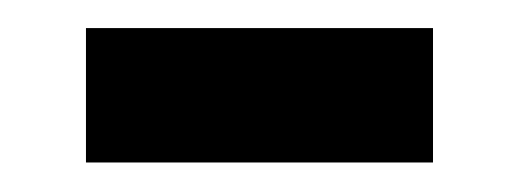

<svg xmlns="http://www.w3.org/2000/svg" viewBox="-20 -338 362 134"><path d="M282.2 -224.6H40V-318.4H282.2Z"/></svg>

Font: Druckschrift BY WOK
Style: Medium
Weight: 400
Version: Version 001.000